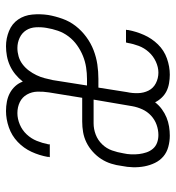

<svg xmlns="http://www.w3.org/2000/svg" viewBox="7 -585 586 640"><g transform="rotate(90 300.0 -265.0)"><path d="M134 8Q108 8 83.5 -2Q59 -12 45 -32.5Q31 -53 28.5 -79.5Q26 -106 30 -133Q34 -156 42.5 -180Q51 -204 66.5 -224Q82 -244 103 -259.5Q124 -275 147.5 -284Q171 -293 195 -296.5Q219 -300 243 -300H272L287 -395Q291 -413 290.5 -432Q290 -451 282 -467Q274 -483 257.5 -491.5Q241 -500 222 -500Q204 -500 185.5 -491.5Q167 -483 153.5 -468Q140 -453 133 -434.5Q126 -416 123 -397Q122 -396 122 -394.5Q122 -393 122 -392H79Q80 -394 80 -395.5Q80 -397 80 -399Q85 -426 96.5 -452Q108 -478 128 -498.5Q148 -519 175 -528.5Q202 -538 229 -538Q243 -538 257.5 -535.5Q272 -533 284 -527Q296 -521 305.5 -511Q315 -501 321 -489Q331 -502 344 -511.5Q357 -521 371.5 -527Q386 -533 401.5 -535.5Q417 -538 432 -538Q451 -538 469.5 -533Q488 -528 501.5 -516.5Q515 -505 523 -488.5Q531 -472 534.5 -453.5Q538 -435 537.5 -415.5Q537 -396 533 -377Q531 -360 525.5 -342.5Q520 -325 510 -309.5Q500 -294 485.5 -281Q471 -268 454.5 -260Q438 -252 420.5 -249Q403 -246 385 -246H306L288 -135Q285 -116 285.5 -97Q286 -78 295 -62Q304 -46 320.5 -38Q337 -30 357 -30Q376 -30 395 -38Q414 -46 428 -61Q442 -76 449.5 -94.5Q457 -113 461 -133Q461 -134 461 -135.5Q461 -137 461 -138H504Q503 -136 503 -134.5Q503 -133 503 -131Q498 -103 486 -77Q474 -51 453 -31Q432 -11 404.5 -1.5Q377 8 350 8Q334 8 318.5 5Q303 2 290 -5Q277 -12 267 -23Q257 -34 252 -48Q241 -34 227.5 -23Q214 -12 198.5 -5Q183 2 166.5 5Q150 8 134 8ZM391 -284Q410 -284 428.5 -291Q447 -298 461 -312.5Q475 -327 481.5 -345.5Q488 -364 491 -383Q494 -396 494.5 -409.5Q495 -423 493.5 -435.5Q492 -448 488 -460Q484 -472 476 -481.5Q468 -491 456 -495.5Q444 -500 430 -500Q413 -500 396 -494Q379 -488 365.5 -475.5Q352 -463 344.5 -446.5Q337 -430 334 -413L312 -284ZM140 -30Q154 -30 168 -34Q182 -38 194 -47Q206 -56 215 -68Q224 -80 230.5 -93.5Q237 -107 240.5 -120.5Q244 -134 247 -148L265 -262H243Q224 -262 204.5 -259Q185 -256 166.5 -248.5Q148 -241 131 -229Q114 -217 101.5 -200.5Q89 -184 82.5 -165Q76 -146 73 -127Q70 -110 71 -91.5Q72 -73 81 -59Q90 -45 106 -37.5Q122 -30 140 -30Z"/></g></svg>

Font: Iosevka Curly Slab XLtEx
Style: Italic
Weight: 200
Width: 7
Italic angle: -9°
Monospace: yes
Designer: Belleve Invis
Foundry: Belleve Invis
Version: Version 11.1.0; ttfautohint (v1.8.3)